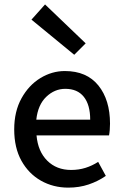

<svg xmlns="http://www.w3.org/2000/svg" viewBox="-20 -838 557 870"><path d="M289.1 12.2Q221.2 12.2 165.5 -19.3Q109.9 -50.8 77.1 -109.6Q44.4 -168.5 44.4 -251.5Q44.4 -333 77.4 -392.6Q110.4 -452.1 162.8 -484.1Q215.3 -516.1 273.9 -516.1Q373 -516.1 425.8 -450.7Q478.5 -385.3 478.5 -277.8Q478.5 -262.7 477.3 -248.5Q476.1 -234.4 474.1 -224.6H145.5Q151.9 -151.9 194.1 -109.9Q236.3 -67.9 302.2 -67.9Q336.9 -67.9 367.2 -77.4Q397.5 -86.9 424.8 -104.5L459.5 -41Q424.3 -16.6 381.8 -2.2Q339.4 12.2 289.1 12.2ZM144.5 -295.9H388.7Q388.7 -362.8 359.9 -399.2Q331.1 -435.5 275.9 -435.5Q227.5 -435.5 189.7 -399.4Q151.9 -363.3 144.5 -295.9ZM316.4 -589.8 122.6 -749 184.1 -817.9 368.2 -641.6Z"/></svg>

Font: Akatab SemiBold
Style: Regular
Weight: 600
Designer: SIL Global
Foundry: SIL Global
Version: Version 4.100